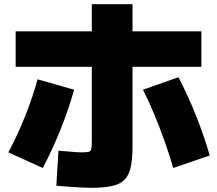

<svg xmlns="http://www.w3.org/2000/svg" viewBox="-20 -840 1040 920"><path d="M415 60Q398 60 371.5 58.5Q345 57 314 55Q283 53 250 50L260 -118Q286 -116 307.5 -114Q329 -112 345 -111Q361 -110 370 -110Q395 -110 405 -112.5Q415 -115 417.5 -126.5Q420 -138 420 -165V-820H615V-140Q615 -79 606.5 -39.5Q598 0 576.5 21.5Q555 43 516 51.5Q477 60 415 60ZM20 -110Q63 -190 99.5 -281Q136 -372 160 -460L335 -410Q311 -322 271.5 -223Q232 -124 185 -35ZM810 -35Q792 -98 768.5 -164Q745 -230 718.5 -293.5Q692 -357 665 -410L835 -470Q881 -382 920 -284Q959 -186 985 -95ZM55 -520V-690H945V-520Z"/></svg>

Font: M PLUS 2 Thin Black
Style: Regular
Weight: 900
Version: Version 1.001